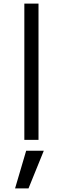

<svg xmlns="http://www.w3.org/2000/svg" viewBox="-20 -770 347 1057"><path d="M114 0V-750H192V0ZM63 267 124 60H221L137 267Z"/></svg>

Font: M PLUS 1p
Style: Regular
Weight: 400
Version: Version 1.062